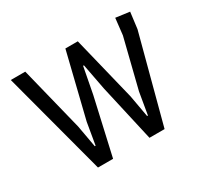

<svg xmlns="http://www.w3.org/2000/svg" viewBox="-113 -655 845 804"><g transform="rotate(-30 310.0 -253.5)"><path d="M336 -274 312 -400H308L284 -274L222 0H149L16 -500H86L163 -190L182 -84H186L204 -190L280 -500H340L416 -190L435 -84H439L457 -190L516 -427L525 -507L592 -498L582 -419L471 0H398Z"/></g></svg>

Font: Strong
Style: Regular
Weight: 400
Designer: Roman Shchyukin (Gaslight Type Foundry)
Foundry: Cyreal (www.cyreal.org)
Version: Version 1.001